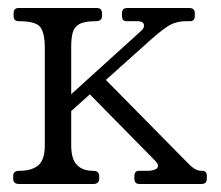

<svg xmlns="http://www.w3.org/2000/svg" viewBox="-20 -460 553 480"><path d="M28 0Q13 0 13 -13V-20Q13 -33 28 -33Q60 -33 76 -47Q92 -61 92 -96V-344Q92 -374 82 -390.5Q72 -407 27 -407Q14 -407 14 -420V-427Q14 -440 27 -440H222Q235 -440 235 -427V-420Q235 -407 219 -407Q191 -407 178 -399.5Q165 -392 161.5 -377.5Q158 -363 158 -344V-97Q158 -62 172.5 -47.5Q187 -33 212 -33Q228 -33 228 -20V-13Q228 0 213 0ZM329 0Q316 0 316 -13V-20Q316 -33 328 -33H351Q359 -33 367 -36Q375 -39 375 -46Q375 -51 367 -59L191 -238L235 -270L442 -60Q456 -45 465 -39Q474 -33 483 -33H486Q497 -33 497 -20V-13Q497 0 484 0ZM152 -177V-219L333 -383Q340 -389 340 -396Q340 -407 323 -407H296Q285 -407 285 -420V-427Q285 -440 298 -440H453Q467 -440 467 -427V-420Q467 -407 455 -407H445Q419 -407 399 -394Q379 -381 345 -350Z"/></svg>

Font: Young Serif Light
Style: Regular
Weight: 300
Designer: Bastien Sozeau
Foundry: NBR — Bastien Sozeau
Version: Version 5.001